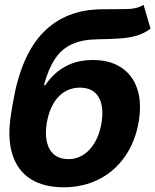

<svg xmlns="http://www.w3.org/2000/svg" viewBox="-20 -766 644 796"><path d="M575.1 -745.9 604.2 -647.1Q578.2 -627.9 548.7 -618.8Q519.2 -609.8 480 -606.8Q440.8 -603.9 384.7 -603.1Q321.2 -602.3 278.3 -582.7Q235.4 -563.1 207.7 -521.5Q180.1 -479.9 162.2 -412.9H167.9Q201 -462.7 250 -489.9Q299 -517.2 365.3 -517.2Q434.7 -517.2 481.7 -486.8Q528.7 -456.4 548.5 -399.3Q568.4 -342.2 555.2 -262.1Q541 -179 498.6 -117.8Q456.2 -56.5 390.8 -23.1Q325.5 10.4 243.1 10.5Q160.7 10.4 106.4 -24.3Q52.1 -59 31 -126.9Q9.8 -194.8 25.9 -294.1L33.3 -338.3Q66.2 -535.8 158.6 -630.9Q251.1 -725.9 400.1 -727.5Q461.2 -728 504.6 -728.4Q547.9 -728.7 575.1 -745.9ZM263 -106.2Q315.2 -106.4 352.1 -146.8Q389 -187.1 400.9 -256.8Q408.5 -303.5 400 -336.1Q391.5 -368.8 369.1 -385.7Q346.7 -402.7 311.8 -402.7Q285.4 -402.7 262.7 -393.1Q239.9 -383.4 222.2 -364.6Q204.4 -345.9 192.2 -318.8Q180.1 -291.8 174.1 -256.8Q166.4 -210.4 174.5 -176.8Q182.5 -143.1 205.1 -124.8Q227.7 -106.4 263 -106.2Z"/></svg>

Font: Inter Tight
Style: Italic
Weight: 400
Italic angle: -9.39999°
Designer: Rasmus Andersson
Foundry: rsms
Version: Version 3.002